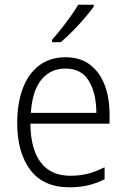

<svg xmlns="http://www.w3.org/2000/svg" viewBox="-20 -785 536 815"><path d="M259 -542Q321 -542 362.5 -510Q404 -478 424.5 -423.5Q445 -369 445 -300V-260H109Q110 -152 153 -95.5Q196 -39 278 -39Q319 -39 352.5 -47.5Q386 -56 424 -75V-24Q390 -7 354.5 1.5Q319 10 275 10Q164 10 108.5 -64Q53 -138 53 -263Q53 -346 76.5 -409Q100 -472 146 -507Q192 -542 259 -542ZM258 -494Q194 -494 155.5 -446.5Q117 -399 111 -306H389Q389 -388 357.5 -441Q326 -494 258 -494ZM378 -757Q363 -736 339 -708Q315 -680 288 -652.5Q261 -625 238 -606H201V-616Q230 -649 261 -690Q292 -731 312 -765H378Z"/></svg>

Font: Noto Sans Sinhala SemiCondensed Light
Style: Regular
Weight: 300
Width: 4
Designer: Jelle Bosma - Monotype Design Team
Foundry: Monotype Imaging Inc.
Version: Version 2.006; ttfautohint (v1.8.4.7-5d5b)